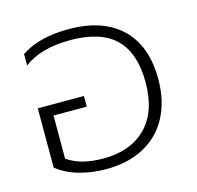

<svg xmlns="http://www.w3.org/2000/svg" viewBox="-88 -642 768 748"><g transform="rotate(-15 296.5 -267.5)"><path d="M55 -44V-283H241V-240H107V-66Q138 -45 173.5 -36.5Q209 -28 252 -28Q362 -28 424.5 -91Q487 -154 487 -272Q487 -391 427.5 -449Q368 -507 245 -507Q126 -507 58 -455V-501Q130 -550 250 -550Q388 -550 463 -478Q538 -406 538 -272Q538 -184 503.5 -119Q469 -54 404.5 -19.5Q340 15 252 15Q196 15 144 0.5Q92 -14 55 -44Z"/></g></svg>

Font: Prompt ExtraLight
Style: Regular
Weight: 275
Designer: Katatrad Team
Foundry: CadsonDemak
Version: Version 1.001